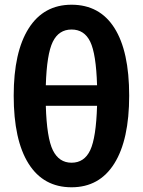

<svg xmlns="http://www.w3.org/2000/svg" viewBox="-20 -777 606 813"><path d="M283 -88Q337 -88 362 -141Q387 -194 391 -329H174Q178 -193 204 -140.5Q230 -88 283 -88ZM174 -416H391Q387 -549 362 -600.5Q337 -652 283 -652Q229 -652 203.5 -600Q178 -548 174 -416ZM283 -757Q402 -757 464.5 -658.5Q527 -560 527 -372Q527 -185 464 -84.5Q401 16 283 16Q164 16 101 -84Q38 -184 38 -372Q38 -557 101.5 -657Q165 -757 283 -757Z"/></svg>

Font: FiraSans
Style: Regular
Weight: 600
Designer: Carrois Corporate & Edenspiekermann AG
Foundry: Carrois Corporate GbR & Edenspiekermann AG
Version: Version 3.106;PS 003.106;hotconv 1.0.70;makeotf.lib2.5.58329